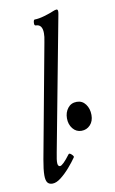

<svg xmlns="http://www.w3.org/2000/svg" viewBox="-85 -771 499 830"><g transform="rotate(-10 165.0 -356.0)"><path d="M77 13Q62 13 55 3.5Q48 -6 48 -28Q48 -41 50 -58Q52 -75 56 -97L148 -594Q151 -608 152 -617.5Q153 -627 153 -634Q153 -673 124 -673Q117 -673 118 -686Q119 -699 124 -699Q142 -699 167.5 -706.5Q193 -714 209 -721Q218 -725 224 -725Q233 -725 229 -705L118 -117Q111 -83 112 -69.5Q113 -56 122 -56Q134 -56 167 -100Q171 -105 180.5 -96Q190 -87 187 -83Q174 -64 154.5 -41.5Q135 -19 114.5 -3Q94 13 77 13ZM240 -190Q217 -190 202 -208.5Q187 -227 187 -254Q187 -280 201.5 -298.5Q216 -317 241 -317Q265 -317 279.5 -297.5Q294 -278 294 -250Q294 -223 278.5 -206.5Q263 -190 240 -190Z"/></g></svg>

Font: Junicode Two Beta Condensed
Style: Italic
Weight: 400
Width: 3
Italic angle: -9°
Version: Version 1.053; ttfautohint (v1.8.4)